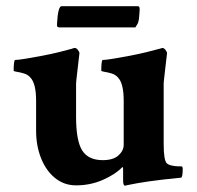

<svg xmlns="http://www.w3.org/2000/svg" viewBox="-20 -585 625 610"><path d="M377 4.9Q371.1 4.9 371.1 -12.7V-48.8Q371.1 -56.6 367.2 -52.7Q346.7 -31.2 307.1 -13.7Q267.6 3.9 221.7 3.9Q183.6 3.9 154.8 -19.5Q126 -43 110.4 -82.5Q94.7 -122.1 94.7 -169.9V-264.6Q94.7 -319.3 77.1 -337.9Q69.3 -347.7 56.2 -351.6Q43 -355.5 33.2 -356.9Q23.4 -358.4 23.4 -360.4Q23.4 -394.5 28.3 -394.5Q37.1 -394.5 61 -398.4Q85 -402.3 113.3 -407.7Q141.6 -413.1 167.5 -419.4Q193.4 -425.8 207 -429.7Q210 -430.7 212.4 -431.6Q214.8 -432.6 217.8 -432.6Q222.7 -432.6 227.5 -426.3Q232.4 -419.9 232.4 -416Q227.5 -373 224.6 -348.6Q221.7 -324.2 221.7 -318.4V-213.9Q221.7 -137.7 241.2 -106.9Q260.7 -76.2 306.6 -76.2Q339.8 -76.2 356.4 -91.3Q373 -106.4 373 -125V-264.6Q373 -319.3 355.5 -337.9Q347.7 -347.7 334.5 -351.6Q321.3 -355.5 311.5 -356.9Q301.8 -358.4 301.8 -360.4Q301.8 -394.5 306.6 -394.5Q315.4 -394.5 339.4 -398.4Q363.3 -402.3 391.6 -407.7Q419.9 -413.1 445.8 -419.4Q471.7 -425.8 485.4 -429.7L496.1 -432.6Q501 -432.6 505.9 -426.3Q510.7 -419.9 510.7 -416Q505.9 -373 502.9 -348.6Q500 -324.2 500 -319.3V-127.9Q500 -76.2 509.8 -66.4Q514.6 -61.5 525.4 -59.1Q536.1 -56.6 546.9 -56.6H556.6Q560.5 -55.7 560.5 -48.8Q560.5 -20.5 554.7 -20.5Q494.1 -14.6 453.6 -8.8Q413.1 -2.9 390.6 2ZM167 -498 162.1 -500Q161.1 -502 161.1 -508.8Q164.1 -565.4 175.8 -565.4H418Q423.8 -565.4 423.8 -555.7Q422.9 -538.1 421.4 -525.4Q419.9 -512.7 415 -505.9L410.2 -498Z"/></svg>

Font: Crimson Text
Style: Bold
Weight: 700
Designer: Sebastian Kosch
Foundry: Sebastian Kosch
Version: Version 1.100